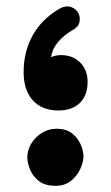

<svg xmlns="http://www.w3.org/2000/svg" viewBox="-20 -543 354 611"><path d="M166.5 -191.4Q113.8 -191.4 84.5 -223.6Q55.2 -255.9 55.2 -313.5Q55.2 -378.9 84 -430.4Q112.8 -481.9 168 -514.6Q189 -526.4 205.6 -520.8Q222.2 -515.1 229.5 -501Q236.3 -487.8 232.7 -472.2Q229 -456.5 210.4 -446.8Q183.6 -431.6 164.8 -409.4Q146 -387.2 142.6 -361.3Q158.7 -367.7 173.8 -367.7Q211.4 -367.7 235.1 -344Q258.8 -320.3 258.8 -282.7Q258.8 -239.3 233.9 -215.3Q209 -191.4 166.5 -191.4ZM66.9 -42.5Q66.9 -65.4 79.6 -86.2Q92.3 -106.9 113.3 -120.1Q134.3 -133.3 159.2 -133.3Q190.9 -133.3 209.7 -118.2Q228.5 -103 237.1 -82.5Q245.6 -62 245.6 -45.9Q245.6 -27.8 235.6 -5.6Q225.6 16.6 205.8 32.5Q186 48.3 156.7 48.3Q122.1 48.3 102.5 32.2Q83 16.1 75 -5.1Q66.9 -26.4 66.9 -42.5Z"/></svg>

Font: Mikhak-DS1-FD ExtraBold
Style: Regular
Weight: 800
Designer: Amin Abedi
Version: Version 3.2